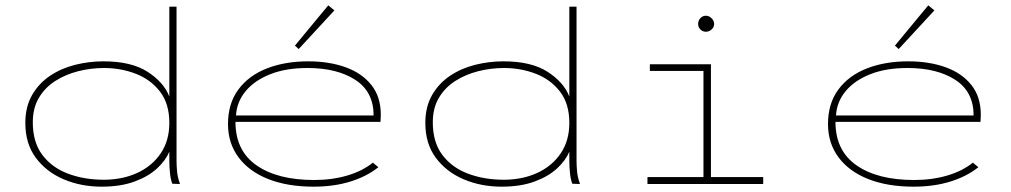

<svg xmlns="http://www.w3.org/2000/svg" viewBox="-20 -690 3790 720"><path d="M361 10Q284 10 219 -17.5Q154 -45 114.5 -98Q75 -151 75 -229Q75 -290 100.5 -334Q126 -378 168 -406Q210 -434 262 -447Q314 -460 368 -460Q472 -460 533 -421Q594 -382 615 -328V-665H642V-87Q642 -69 644 -47Q646 -25 655 0L626 -1Q620 -17 617.5 -40.5Q615 -64 615 -86.5Q615 -109 615 -121Q601 -88 568.5 -58Q536 -28 484 -9Q432 10 361 10ZM369 -16Q438 -16 493.5 -41Q549 -66 582 -114Q615 -162 615 -229Q615 -301 580 -346.5Q545 -392 489 -413.5Q433 -435 370 -435Q321 -435 273.5 -423Q226 -411 187.5 -386.5Q149 -362 126 -323.5Q103 -285 103 -231Q103 -157 138.5 -109.5Q174 -62 234.5 -39Q295 -16 369 -16Z M1156 10Q1058 10 986 -18.5Q914 -47 874.5 -100Q835 -153 835 -225Q835 -302 874 -354.5Q913 -407 981 -433.5Q1049 -460 1136 -460Q1214 -460 1275.5 -438Q1337 -416 1372.5 -371.5Q1408 -327 1408 -260Q1408 -251 1407.5 -246Q1407 -241 1407 -233H863Q863 -125 942 -70Q1021 -15 1158 -15Q1226 -15 1283 -32Q1340 -49 1378 -80L1399 -63Q1355 -28 1293.5 -9Q1232 10 1156 10ZM865 -257H1381Q1381 -346 1312.5 -390.5Q1244 -435 1133 -435Q1052 -435 993 -411.5Q934 -388 901 -348Q868 -308 865 -257ZM1100 -506 1086 -519 1211 -670 1234 -651Z M1861 10Q1784 10 1719 -17.5Q1654 -45 1614.5 -98Q1575 -151 1575 -229Q1575 -290 1600.5 -334Q1626 -378 1668 -406Q1710 -434 1762 -447Q1814 -460 1868 -460Q1972 -460 2033 -421Q2094 -382 2115 -328V-665H2142V-87Q2142 -69 2144 -47Q2146 -25 2155 0L2126 -1Q2120 -17 2117.5 -40.5Q2115 -64 2115 -86.5Q2115 -109 2115 -121Q2101 -88 2068.5 -58Q2036 -28 1984 -9Q1932 10 1861 10ZM1869 -16Q1938 -16 1993.5 -41Q2049 -66 2082 -114Q2115 -162 2115 -229Q2115 -301 2080 -346.5Q2045 -392 1989 -413.5Q1933 -435 1870 -435Q1821 -435 1773.5 -423Q1726 -411 1687.5 -386.5Q1649 -362 1626 -323.5Q1603 -285 1603 -231Q1603 -157 1638.5 -109.5Q1674 -62 1734.5 -39Q1795 -16 1869 -16Z M2408 0V-26H2618V-424H2417V-449H2646V-26H2842V0ZM2627 -571Q2615 -571 2606.5 -579.5Q2598 -588 2598 -600Q2598 -613 2606.5 -622Q2615 -631 2627 -631Q2639 -631 2648.5 -621.5Q2658 -612 2658 -600Q2658 -588 2648.5 -579.5Q2639 -571 2627 -571Z M3406 10Q3308 10 3236 -18.5Q3164 -47 3124.5 -100Q3085 -153 3085 -225Q3085 -302 3124 -354.5Q3163 -407 3231 -433.5Q3299 -460 3386 -460Q3464 -460 3525.5 -438Q3587 -416 3622.5 -371.5Q3658 -327 3658 -260Q3658 -251 3657.5 -246Q3657 -241 3657 -233H3113Q3113 -125 3192 -70Q3271 -15 3408 -15Q3476 -15 3533 -32Q3590 -49 3628 -80L3649 -63Q3605 -28 3543.5 -9Q3482 10 3406 10ZM3115 -257H3631Q3631 -346 3562.5 -390.5Q3494 -435 3383 -435Q3302 -435 3243 -411.5Q3184 -388 3151 -348Q3118 -308 3115 -257ZM3350 -506 3336 -519 3461 -670 3484 -651Z"/></svg>

Font: Inconsolata ExtraExpanded ExtraLight
Style: Regular
Weight: 200
Width: 8
Monospace: yes
Designer: Raph Levien, Cyreal, Brenton Simpson
Foundry: Raph Levien, Cyreal, Google
Version: Version 3.100; ttfautohint (v1.8.4.7-5d5b)